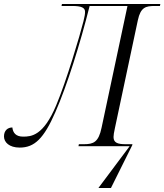

<svg xmlns="http://www.w3.org/2000/svg" viewBox="-70 -734 825 964"><path d="M424 210H487L594 -5L595 -10H561C523 -10 500 -16 500 -46C500 -55 502 -68 507 -91L622 -632C636 -698 662 -704 707 -704H733L735 -714H241L239 -704H294C339 -704 357 -695 357 -675C357 -662 355 -652 349 -627C331 -555 263 -326 212 -205C148 -52 87 -48 46 -48C10 -48 -5 -67 -8 -94C-31 -94 -50 -79 -50 -49C-50 -20 -24 7 29 7C103 7 150 -38 208 -171C266 -302 333 -516 380 -704H570L440 -93C425 -20 399 -10 352 -10H326L324 0H581Z"/></svg>

Font: Noto Serif Display Light
Style: Italic
Weight: 300
Italic angle: -12°
Designer: Monotype Design Team
Foundry: Monotype Imaging Inc.
Version: Version 2.009